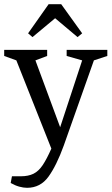

<svg xmlns="http://www.w3.org/2000/svg" viewBox="-27 -729 532 916"><path d="M102 167Q85 167 65 161.5Q45 156 24 144L30 112H72Q108 112 132.5 100Q157 88 176.5 59Q196 30 218 -20L51 -441L-7 -462V-491H198V-462L142 -441L260 -122L365 -441L291 -462V-491H485V-462L421 -441L277 -34Q243 60 204.5 113.5Q166 167 102 167ZM128 -552 107 -570 205 -709H265L365 -570L343 -552L236 -642Z"/></svg>

Font: Manuale
Style: Regular
Weight: 400
Designer: Eduardo Tunni / Pablo Cosgaya
Foundry: Eduardo Tunni / Pablo Cosgaya
Version: Version 1.002